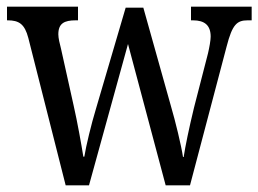

<svg xmlns="http://www.w3.org/2000/svg" viewBox="-20 -556 775 576"><path d="M65 -442 177 0H247L364 -424L477 0H550L660 -417C677 -483 691 -495 723 -495H735V-536H553V-495H559C594 -495 612 -480 612 -446C612 -435 608 -413 604 -396L562 -233C547 -171 536 -118 531 -85H529C524 -119 506 -193 493 -237L410 -533H357L268 -230C254 -184 238 -118 233 -86H230C225 -118 212 -191 201 -239L163 -410C159 -425 155 -442 155 -453C155 -486 173 -495 207 -495H214V-536H1V-495H3C37 -495 54 -484 65 -442Z"/></svg>

Font: Noto Serif Myanmar Condensed
Style: Regular
Weight: 400
Width: 3
Designer: Ben Mitchell and the Monotype Design Team
Foundry: Monotype Imaging Inc.
Version: Version 2.106